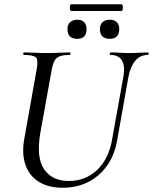

<svg xmlns="http://www.w3.org/2000/svg" viewBox="-20 -872 721 905"><path d="M562 -513Q570 -562 554.5 -587.5Q539 -613 500 -613Q497 -613 497.5 -619Q498 -625 500 -625Q522 -625 544 -623.5Q566 -622 592 -622Q616 -622 638 -623.5Q660 -625 677 -625Q681 -625 680.5 -619Q680 -613 677 -613Q640 -613 617 -585Q594 -557 585 -508L533 -215Q521 -142 484.5 -91Q448 -40 394.5 -13.5Q341 13 276 13Q209 13 164 -14.5Q119 -42 100.5 -93.5Q82 -145 94 -215L153 -546Q161 -589 149.5 -601Q138 -613 93 -613Q89 -613 89.5 -619Q90 -625 92 -625Q115 -625 143 -623.5Q171 -622 200 -622Q233 -622 261 -623.5Q289 -625 309 -625Q312 -625 312 -619Q312 -613 309 -613Q278 -613 261 -606.5Q244 -600 236 -584Q228 -568 223 -539L170 -245Q150 -129 188 -74Q226 -19 304 -19Q384 -19 439 -72Q494 -125 509 -218ZM497 -689Q451 -689 451 -735Q451 -756 463.5 -767.5Q476 -779 497 -779Q519 -779 530.5 -767.5Q542 -756 542 -735Q542 -689 497 -689ZM344 -689Q298 -689 298 -735Q298 -756 310.5 -767.5Q323 -779 344 -779Q365 -779 376.5 -767.5Q388 -756 388 -735Q388 -689 344 -689ZM317 -820Q312 -820 310 -828Q308 -836 310 -844Q312 -852 317 -852H551Q557 -852 558.5 -844Q560 -836 558.5 -828Q557 -820 551 -820Z"/></svg>

Font: Cormorant Medium
Style: Italic
Weight: 500
Italic angle: -10°
Designer: Christian Thalmann (Catharsis Fonts)
Foundry: Catharsis Fonts
Version: Version 4.000